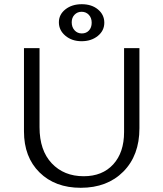

<svg xmlns="http://www.w3.org/2000/svg" viewBox="-20 -887 777 913"><path d="M260 -781Q260 -818 291 -842.5Q322 -867 369 -867Q416 -867 446 -842Q476 -817 476 -779Q476 -741 445 -716Q414 -691 368 -691Q322 -691 291 -717Q260 -743 260 -781ZM368 -831Q348 -831 334.5 -817Q321 -803 321 -781Q321 -758 334.5 -743Q348 -728 369 -728Q390 -728 403 -742Q416 -756 416 -779Q416 -802 402.5 -816.5Q389 -831 368 -831ZM364 6Q242 6 168 -67Q94 -140 94 -262V-658H168V-282Q168 -172 226 -110.5Q284 -49 378 -49Q467 -49 518.5 -105.5Q570 -162 570 -259V-658H643V-277Q643 -148 566.5 -71Q490 6 364 6Z"/></svg>

Font: EauTestInfant
Style: Regular
Weight: 400
Designer: Christian Thalmann (Catharsis Fonts)
Version: Version 0.001;PS 000.001;hotconv 1.0.88;makeotf.lib2.5.64775